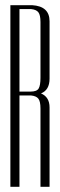

<svg xmlns="http://www.w3.org/2000/svg" viewBox="-20 -720 232 740"><path d="M104 -700Q171 -696 171 -638V-417Q171 -373 138 -360Q171 -346 171 -306V0H136V-302Q136 -329 128 -339.5Q120 -350 100 -352H55V0H20V-700ZM55 -685V-367H98Q122 -367 129 -379Q136 -391 136 -420V-635Q136 -662 128 -672.5Q120 -683 100 -685Z"/></svg>

Font: Dorsa
Style: Regular
Weight: 400
Version: Version 1.002